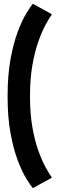

<svg xmlns="http://www.w3.org/2000/svg" viewBox="-20 -783 322 1024"><path d="M155 220.5Q142 205 119.8 168.8Q97.5 132.5 74.8 72.8Q52 13 36.2 -72Q20.5 -157 20.5 -269.5Q20.5 -382.5 36.2 -468Q52 -553.5 74.8 -613.8Q97.5 -674 119.8 -710.8Q142 -747.5 155 -763L257 -707Q244.5 -689.5 225 -654.5Q205.5 -619.5 186 -565.8Q166.5 -512 153.2 -438.2Q140 -364.5 140 -269.5Q140 -175 153.2 -101.8Q166.5 -28.5 186 24.8Q205.5 78 225 112.5Q244.5 147 257 164.5Z"/></svg>

Font: Anybody SemiBold
Style: Regular
Weight: 600
Designer: Tyler Finck
Foundry: Etcetera Type Company
Version: Version 1.010; ttfautohint (v1.8.3) -l 8 -r 50 -G 200 -x 14 